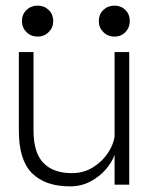

<svg xmlns="http://www.w3.org/2000/svg" viewBox="-20 -657 526 682"><path d="M439 -472V-1H387V-107Q378 -81 355.5 -55Q333 -29 300.5 -12Q268 5 229 5Q141 5 94 -41.5Q47 -88 47 -192V-472H99V-194Q99 -115 134 -78.5Q169 -42 235 -42Q277 -42 310 -62.5Q343 -83 363 -113Q383 -143 387 -172V-472ZM387 -527Q363 -527 347 -543Q331 -559 331 -582Q331 -606 347 -621.5Q363 -637 387 -637Q410 -637 425.5 -621.5Q441 -606 441 -582Q441 -559 425.5 -543Q410 -527 387 -527ZM114 -527Q90 -527 74 -543Q58 -559 58 -582Q58 -606 74 -621.5Q90 -637 114 -637Q137 -637 153 -621.5Q169 -606 169 -582Q169 -559 153 -543Q137 -527 114 -527Z"/></svg>

Font: Lil Grotesk Light
Style: Regular
Weight: 300
Designer: Bastien Sozeau
Foundry: NBR — Bastien Sozeau
Version: Version 3.003; ttfautohint (v1.8.4.7-5d5b);gftools[0.9.33]